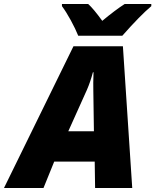

<svg xmlns="http://www.w3.org/2000/svg" viewBox="-76 -947 782 967"><path d="M294 -714H543L590 0H403L401 -133H197L143 0H-56ZM397 -286 394 -491Q393 -525 395 -583H392Q379 -534 362 -495L268 -286ZM236 -916V-927H368Q395 -903 439 -842Q504 -896 552 -927H686V-916Q630 -869 540 -767H318Q304 -802 280.5 -845Q257 -888 236 -916Z"/></svg>

Font: Noto Sans Display Black
Style: Italic
Weight: 900
Italic angle: -12°
Designer: Monotype Design team
Foundry: Monotype Imaging Inc.
Version: Version 1.000